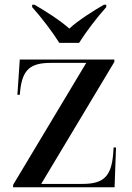

<svg xmlns="http://www.w3.org/2000/svg" viewBox="-20 -786 556 806"><path d="M229 -606H312C340 -651 388 -714 426 -756V-766H416C377 -744 306 -699 271 -666C235 -699 164 -744 125 -766H115V-756C153 -714 201 -651 229 -606ZM35 0H461L467 -167H457L455 -139C447 -46 415 -14 327 -14H153L460 -526V-536H63L53 -388H63L65 -408C75 -494 108 -522 193 -522H342L35 -10Z"/></svg>

Font: Noto Serif Display Medium
Style: Regular
Weight: 500
Designer: Monotype Design Team
Foundry: Monotype Imaging Inc.
Version: Version 2.009